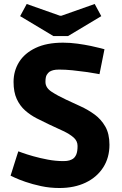

<svg xmlns="http://www.w3.org/2000/svg" viewBox="-20 -930 610 963"><path d="M278 13Q230 13 186 3.5Q142 -6 107.5 -18Q73 -30 53 -39.5Q33 -49 33 -49Q33 -49 39 -67.5Q45 -86 52.5 -110.5Q60 -135 66 -153Q72 -171 72 -171Q72 -171 92.5 -163.5Q113 -156 146.5 -146.5Q180 -137 219.5 -129.5Q259 -122 298 -122Q317 -122 328 -125.5Q339 -129 345 -133Q356 -140 362.5 -155Q369 -170 369 -198Q369 -223 349 -240.5Q329 -258 297 -273Q265 -288 228 -305Q196 -320 164 -336.5Q132 -353 106 -376Q80 -399 64 -433.5Q48 -468 48 -519Q48 -574 75.5 -618.5Q103 -663 158.5 -689.5Q214 -716 296 -716Q332 -716 368.5 -711Q405 -706 436 -699.5Q467 -693 485.5 -688Q504 -683 504 -683L479 -558Q479 -558 459.5 -561.5Q440 -565 409 -569.5Q378 -574 343 -577.5Q308 -581 277 -581Q258 -581 247 -578Q236 -575 228 -570Q221 -565 214.5 -554.5Q208 -544 208 -519Q208 -490 238.5 -470Q269 -450 312 -430Q346 -414 383.5 -397Q421 -380 454 -356Q487 -332 508 -295.5Q529 -259 529 -204Q529 -139 497.5 -90Q466 -41 409.5 -14Q353 13 278 13ZM248 -749 81 -849 114 -910 281 -851H288L455 -910L488 -849L321 -749Z"/></svg>

Font: Ruda SemiBold
Style: Bold
Weight: 900
Designer: Mariela Monsalve and Angelina Sanchez
Foundry: Mariela Monsalve and Angelina Sanchez
Version: Version 2.000